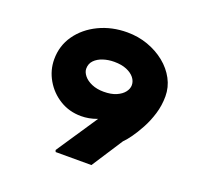

<svg xmlns="http://www.w3.org/2000/svg" viewBox="-124 -864 1069 1009"><g transform="rotate(20 410.5 -360.0)"><path d="M284 0 280 -10 576 -452 615 -419Q604 -380 577 -345Q550 -310 512 -282.5Q474 -255 431 -239Q388 -223 344 -223Q278 -223 225 -255.5Q172 -288 141 -341.5Q110 -395 110 -456Q110 -532 152 -591.5Q194 -651 265.5 -685.5Q337 -720 424 -720Q485 -720 539.5 -700.5Q594 -681 636 -647Q678 -613 702 -568Q726 -523 726 -472Q726 -421 711.5 -373.5Q697 -326 675 -285.5Q653 -245 632 -216Q611 -187 597 -174L484 0ZM412 -384Q454 -384 482.5 -396.5Q511 -409 525.5 -428Q540 -447 540 -467Q540 -489 525 -508Q510 -527 481.5 -539Q453 -551 412 -551Q379 -551 350 -541.5Q321 -532 303 -513.5Q285 -495 285 -467Q285 -448 300.5 -428.5Q316 -409 345 -396.5Q374 -384 412 -384Z"/></g></svg>

Font: Lexend Zetta Black
Style: Regular
Weight: 900
Designer: Bonnie Shaver-Troup, Thomas Jockin
Foundry: Lexend
Version: Version 1.007